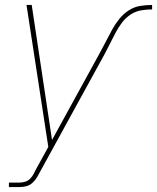

<svg xmlns="http://www.w3.org/2000/svg" viewBox="-20 -540 634 775"><path d="M16 215V197H59Q70 197 81.5 193.5Q93 190 101.5 181.5Q110 173 115.5 162.5Q121 152 126 142L175 53L87 -520H108L190 25L386 -332Q398 -354 409.5 -376.5Q421 -399 433 -421Q445 -443 461.5 -463.5Q478 -484 499.5 -498Q521 -512 545.5 -516Q570 -520 594 -520V-502Q571 -502 548.5 -498Q526 -494 506 -480.5Q486 -467 471.5 -447.5Q457 -428 446 -407Q435 -386 424.5 -365Q414 -344 403 -323L143 151Q137 163 129.5 175.5Q122 188 111 198Q100 208 86.5 211.5Q73 215 59 215Z"/></svg>

Font: Iosevka SS04 Thin Oblique
Style: Regular
Weight: 100
Italic angle: -9°
Monospace: yes
Designer: Belleve Invis
Foundry: Belleve Invis
Version: Version 19.0.0; ttfautohint (v1.8.4)